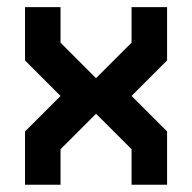

<svg xmlns="http://www.w3.org/2000/svg" viewBox="-20 -508 528 528"><path d="M48.8 -488.3H146.5V-390.6L244.1 -293L341.8 -390.6V-488.3H439.5V-341.8L341.8 -244.1L439.5 -146.5V0H341.8V-97.7L244.1 -195.3L146.5 -97.7V0H48.8V-146.5L146.5 -244.1L48.8 -341.8Z"/></svg>

Font: BabelStone Runic Dotted
Style: Regular
Weight: 400
Designer: Andrew West
Foundry: BabelStone
Version: Version 3.003 March 14, 2022